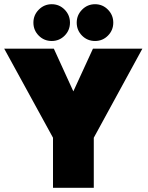

<svg xmlns="http://www.w3.org/2000/svg" viewBox="-49 -891 702 911"><path d="M196.5 -696.5Q160 -696.5 134.8 -722Q109.5 -747.5 109.5 -783.5Q109.5 -819.5 135 -845.2Q160.5 -871 196.5 -871Q232.5 -871 257.8 -845.2Q283 -819.5 283 -783.5Q283 -747.5 257.8 -722Q232.5 -696.5 196.5 -696.5ZM402 -696.5Q365.5 -696.5 340.2 -722Q315 -747.5 315 -783.5Q315 -819.5 340.5 -845.2Q366 -871 402 -871Q438 -871 463.2 -845.2Q488.5 -819.5 488.5 -783.5Q488.5 -747.5 463.2 -722Q438 -696.5 402 -696.5ZM202.5 -237.5 -29 -660H206.5L299 -457.5L392 -660H626.5L396 -237.5V0H202.5Z"/></svg>

Font: League Spartan Black
Style: Regular
Weight: 900
Foundry: The League of Moveable Type
Version: Version 2.002